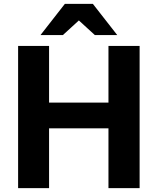

<svg xmlns="http://www.w3.org/2000/svg" viewBox="-20 -966 810 986"><path d="M457 -946 582 -786H467L385 -861L303 -786H188L313 -946ZM537 0V-307H232V0H73V-730H232V-439H537V-730H697V0Z"/></svg>

Font: Freely
Style: Bold
Weight: 700
Designer: Kris Sowersby
Foundry: Klim Type Foundry
Version: Version 1.006;hotconv 1.0.113;makeotfexe 2.5.65598;200799169